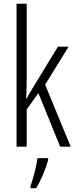

<svg xmlns="http://www.w3.org/2000/svg" viewBox="-20 -780 402 1021"><path d="M122 -372V-760H68V0H122V-198L184 -285L300 0H356L220 -330L345 -532H288L154 -312C142 -293 133 -277 121 -255H119C121 -295 122 -330 122 -372ZM236 71V61H179C175 101 155 174 142 210V221H172C199 178 223 118 236 71Z"/></svg>

Font: Noto Sans Devanagari UI ExtraCondensed Light
Style: Regular
Weight: 300
Width: 2
Designer: Jelle Bosma - Monotype Design Team
Foundry: Monotype Imaging Inc.
Version: Version 2.004